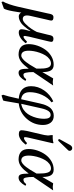

<svg xmlns="http://www.w3.org/2000/svg" viewBox="734 -1466 955 2484"><g transform="rotate(90 1211.0 -224.5)"><path d="M55.2 24.9 142.1 -360.8Q143.1 -366.2 146 -379.9Q148.9 -393.6 150.1 -398.9Q151.4 -404.3 155.3 -414.1Q159.2 -423.8 163.3 -428Q167.5 -432.1 174.8 -435.5Q182.1 -439 191.9 -439Q215.3 -439 225.6 -431.9Q235.8 -424.8 235.8 -410.2Q235.8 -405.8 232.9 -392.6Q230 -379.4 225.8 -362.5Q221.7 -345.7 221.2 -342.8L175.8 -144Q151.9 -42 215.8 -42Q242.2 -42 278.3 -77.4Q314.5 -112.8 341.1 -152.6Q367.7 -192.4 382.8 -224.1L417 -360.8Q418.5 -365.7 421.4 -379.9Q424.3 -394 425.8 -399.4Q427.2 -404.8 431.2 -414.6Q435.1 -424.3 439.5 -428.2Q443.8 -432.1 451.2 -435.5Q458.5 -439 467.8 -439Q490.7 -439 501 -432.1Q511.2 -425.3 511.2 -410.2Q511.2 -403.8 506.1 -382.8Q501 -361.8 500 -356L443.8 -124Q434.1 -74.2 434.1 -68.8Q434.1 -51.8 445.8 -51.8Q457 -51.8 476.3 -67.4Q495.6 -83 506.8 -96.2Q523.9 -93.8 527.8 -77.1Q457 9.8 389.2 9.8Q348.1 9.8 348.1 -24.9Q348.1 -64 372.1 -139.2L369.1 -141.1Q352.1 -115.2 340.1 -98.6Q328.1 -82 308.3 -59.3Q288.6 -36.6 270.8 -23.2Q252.9 -9.8 229 0Q205.1 9.8 180.2 9.8Q165 9.8 150.4 -0.5Q135.7 -10.7 132.8 -23.9L115.2 83Q99.6 171.9 81.1 202.1L-3.9 232.9L-11.2 213.9Q6.8 185.1 25.1 130.6Q43.5 76.2 55.2 24.9Z M833.5 -179.2 857.4 -219.2V-257.8Q857.4 -290.5 855 -314.9Q852.5 -339.4 845.9 -361.6Q839.4 -383.8 825.9 -395.5Q812.5 -407.2 792.5 -407.2Q760.7 -407.2 732.4 -386.2Q704.1 -365.2 685.1 -333Q666 -300.8 652.1 -261.5Q638.2 -222.2 631.8 -185.3Q625.5 -148.4 625.5 -119.1Q625.5 -22.9 688.5 -22.9Q707 -22.9 729.5 -40.3Q752 -57.6 772.7 -85.4Q793.5 -113.3 807.6 -135.5Q821.8 -157.7 833.5 -179.2ZM806.6 -441.9Q857.4 -441.9 879.2 -408Q900.9 -374 901.9 -307.1V-294.9L983.4 -435.1Q991.2 -435.1 1003.2 -433.1Q1015.1 -431.2 1016.6 -431.2L1031.7 -430.2Q1039.6 -429.7 1054.7 -432.4Q1069.8 -435.1 1075.7 -435.1L901.9 -179.2Q901.9 -50.8 933.6 -50.8Q951.7 -50.8 964.4 -57.9Q977.1 -64.9 993.7 -85.9Q1007.8 -85.9 1015.6 -75.2Q989.3 -30.3 964.4 -9Q939.5 12.2 909.7 12.2Q878.9 12.2 868.7 -17.6Q858.4 -47.4 858.4 -119.1Q809.6 -52.7 770.5 -22.7Q731.4 7.3 688.5 11.2Q682.6 12.2 672.9 12.2Q607.9 11.2 574.2 -21.5Q540.5 -54.2 540.5 -118.2Q540.5 -173.3 559.8 -230.5Q579.1 -287.6 612.8 -334.7Q646.5 -381.8 697.5 -411.9Q748.5 -441.9 806.6 -441.9Z M1363.3 -248 1312.5 -22Q1355 -28.8 1389.4 -52.7Q1423.8 -76.7 1445.1 -108.4Q1466.3 -140.1 1480.7 -179Q1495.1 -217.8 1500.7 -252.4Q1506.3 -287.1 1506.3 -318.8Q1506.3 -402.8 1455.6 -402.8Q1445.3 -402.8 1436 -399.4Q1426.8 -396 1419.2 -388.7Q1411.6 -381.3 1405.8 -374Q1399.9 -366.7 1394.5 -354.2Q1389.2 -341.8 1385.5 -333Q1381.8 -324.2 1377.9 -309.6Q1374 -294.9 1372.3 -287.6Q1370.6 -280.3 1367.4 -265.9Q1364.3 -251.5 1363.3 -248ZM1269.5 211.9 1204.6 232.9 1195.3 212.9Q1212.4 168 1246.6 9.8Q1164.6 3.9 1124.5 -36.9Q1084.5 -77.6 1084.5 -148.9Q1084.5 -240.7 1139.4 -318.8Q1194.3 -397 1280.3 -437L1293.5 -414.1Q1232.4 -369.6 1197.3 -291.5Q1162.1 -213.4 1162.1 -132.8Q1162.1 -32.7 1253.4 -21L1307.1 -259.8Q1313.5 -289.1 1320.8 -312.3Q1328.1 -335.4 1341.3 -361.1Q1354.5 -386.7 1370.6 -403.6Q1386.7 -420.4 1411.6 -431.6Q1436.5 -442.9 1467.3 -442.9Q1525.9 -442.9 1556.2 -403.8Q1586.4 -364.7 1586.4 -303.2Q1586.4 -184.1 1506.1 -93.3Q1425.8 -2.4 1307.1 9.8L1282.2 154.8Q1276.9 193.8 1269.5 211.9Z M1752 -123Q1742.7 -84.5 1744.1 -69.8Q1744.1 -58.1 1752.9 -58.1Q1760.7 -56.6 1774.9 -63Q1799.8 -75.7 1818.8 -96.2Q1836.4 -93.8 1839.8 -77.1Q1770.5 8.8 1704.1 8.8Q1677.7 8.8 1664.1 -2Q1654.8 -11.2 1654.8 -24.9Q1653.8 -42 1663.1 -91.8Q1663.6 -94.7 1664.8 -100.3Q1666 -106 1667 -110.4Q1668 -114.7 1668.9 -118.2L1710 -293Q1711.9 -298.8 1716.8 -324.2Q1726.6 -369.6 1718.8 -397Q1718.3 -401.4 1717.8 -411.9Q1717.3 -422.4 1716.8 -426.8Q1717.8 -427.2 1720.5 -428.5Q1723.1 -429.7 1724.1 -430.2Q1741.7 -428.2 1768.1 -430.2Q1794.9 -431.6 1820.8 -439.9Q1822.8 -437 1822.8 -428.2Q1820.3 -418 1817.1 -404.1Q1814 -390.1 1809.8 -371.6Q1805.7 -353 1803.2 -342.8Q1798.3 -322.3 1797.9 -320.8ZM1842.8 -649.9Q1860.4 -682.1 1886.2 -682.1Q1899.9 -682.1 1910.2 -673.1Q1920.4 -664.1 1920.9 -650.9Q1922.4 -647 1920.9 -644Q1918.9 -634.8 1913.1 -628.9L1796.9 -507.8Q1789.1 -500 1784.2 -500Q1778.8 -500 1773.9 -503.9Q1769 -507.8 1769 -512.2V-514.2L1770 -515.1Q1770 -515.6 1770.5 -516.8Q1771 -518.1 1771 -519L1773.9 -524.9Z M2190.4 -179.2 2214.4 -219.2V-257.8Q2214.4 -290.5 2211.9 -314.9Q2209.5 -339.4 2202.9 -361.6Q2196.3 -383.8 2182.9 -395.5Q2169.4 -407.2 2149.4 -407.2Q2117.7 -407.2 2089.4 -386.2Q2061 -365.2 2042 -333Q2022.9 -300.8 2009 -261.5Q1995.1 -222.2 1988.8 -185.3Q1982.4 -148.4 1982.4 -119.1Q1982.4 -22.9 2045.4 -22.9Q2064 -22.9 2086.4 -40.3Q2108.9 -57.6 2129.6 -85.4Q2150.4 -113.3 2164.6 -135.5Q2178.7 -157.7 2190.4 -179.2ZM2163.6 -441.9Q2214.4 -441.9 2236.1 -408Q2257.8 -374 2258.8 -307.1V-294.9L2340.3 -435.1Q2348.1 -435.1 2360.1 -433.1Q2372.1 -431.2 2373.5 -431.2L2388.7 -430.2Q2396.5 -429.7 2411.6 -432.4Q2426.8 -435.1 2432.6 -435.1L2258.8 -179.2Q2258.8 -50.8 2290.5 -50.8Q2308.6 -50.8 2321.3 -57.9Q2334 -64.9 2350.6 -85.9Q2364.7 -85.9 2372.6 -75.2Q2346.2 -30.3 2321.3 -9Q2296.4 12.2 2266.6 12.2Q2235.8 12.2 2225.6 -17.6Q2215.3 -47.4 2215.3 -119.1Q2166.5 -52.7 2127.4 -22.7Q2088.4 7.3 2045.4 11.2Q2039.6 12.2 2029.8 12.2Q1964.8 11.2 1931.2 -21.5Q1897.5 -54.2 1897.5 -118.2Q1897.5 -173.3 1916.7 -230.5Q1936 -287.6 1969.7 -334.7Q2003.4 -381.8 2054.4 -411.9Q2105.5 -441.9 2163.6 -441.9Z"/></g></svg>

Font: Common Serif News
Style: Italic
Weight: 450
Italic angle: -12°
Designer: Philipp H. Poll, Khaled Hosny
Foundry: Stefan Peev, Context Ltd.
Version: Version 1.026